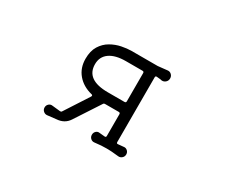

<svg xmlns="http://www.w3.org/2000/svg" viewBox="-90 -748 1179 1002"><g transform="rotate(30 500.0 -246.5)"><path d="M251 12Q239 13 229.5 4.5Q220 -4 220 -17Q220 -30 229.5 -38.5Q239 -47 251 -45L299 -40H302Q308 -40 310 -45L402 -187Q404 -191 404 -192Q404 -198 397 -199Q342 -213 310 -251Q278 -289 278 -344Q278 -391 297 -421.5Q316 -452 345.5 -469Q375 -486 407.5 -492.5Q440 -499 467 -499H623Q637 -500 651.5 -502Q666 -504 679 -505Q692 -507 702 -498Q712 -489 712 -475Q712 -461 702 -452Q692 -443 679 -444Q672 -446 664 -446.5Q656 -447 648 -448H646Q639 -448 639 -440V-50Q639 -40 649 -42L681 -45Q693 -47 702.5 -38.5Q712 -30 712 -17Q712 -4 702.5 4.5Q693 13 681 12Q655 9 638.5 8Q622 7 608 7Q592 7 575.5 8Q559 9 535 12Q523 13 514 4.5Q505 -4 505 -17Q505 -30 514 -38.5Q523 -47 535 -45L567 -42H569Q576 -42 576 -50V-181Q576 -190 567 -190H485Q477 -190 474 -184L376 -34Q352 3 304 6ZM467 -250H567Q576 -250 576 -259V-429Q576 -438 567 -438H467Q404 -438 369.5 -413.5Q335 -389 335 -344Q335 -250 467 -250Z"/></g></svg>

Font: Kiwi Maru Light
Style: Regular
Weight: 300
Designer: Hiroki-Chan
Version: Version 1.100